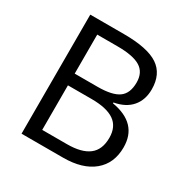

<svg xmlns="http://www.w3.org/2000/svg" viewBox="-162 -855 973 997"><g transform="rotate(30 324.0 -357.0)"><path d="M98.1 -713.9H299.8Q441.9 -713.9 505.4 -671.4Q568.8 -628.9 568.8 -537.1Q568.8 -473.6 533.4 -432.4Q498 -391.1 430.2 -378.9V-374Q592.8 -346.2 592.8 -203.1Q592.8 -107.4 528.1 -53.7Q463.4 0 347.2 0H98.1ZM181.2 -408.2H317.9Q405.8 -408.2 444.3 -435.8Q482.9 -463.4 482.9 -528.8Q482.9 -588.9 439.9 -615.5Q397 -642.1 303.2 -642.1H181.2ZM181.2 -337.9V-70.8H330.1Q416.5 -70.8 460.2 -104.2Q503.9 -137.7 503.9 -209Q503.9 -275.4 459.2 -306.6Q414.6 -337.9 323.2 -337.9Z"/></g></svg>

Font: f0_2797  
Style: Regular
Weight: 400
Foundry: Ascender Corporation
Version: Version 1.10